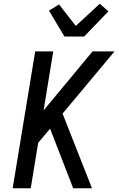

<svg xmlns="http://www.w3.org/2000/svg" viewBox="-20 -1011 640 1031"><path d="M373 0 249 -320 185 -244 145 0H48L169 -735H266L214 -418L477 -735H595L316 -401L474 0ZM326 -815 243 -954 297 -987 387 -872 516 -991 562 -950 432 -815Z"/></svg>

Font: Iosevka Custom Medium
Style: Italic
Weight: 500
Italic angle: -9°
Designer: Belleve Invis
Foundry: Belleve Invis
Version: Version 27.0.1